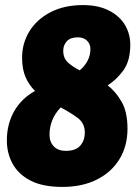

<svg xmlns="http://www.w3.org/2000/svg" viewBox="-20 -728 543 756"><path d="M226 8Q148 8 100 -17Q52 -42 29.5 -83.5Q7 -125 7 -175Q7 -239 35.5 -289.5Q64 -340 118 -370Q95 -392 81 -423.5Q67 -455 67 -501Q67 -558 96 -605Q125 -652 179 -680Q233 -708 307 -708Q366 -708 408 -687Q450 -666 471.5 -630.5Q493 -595 493 -552Q493 -488 465.5 -450.5Q438 -413 404 -392Q436 -367 459 -327Q482 -287 482 -221Q482 -153 450.5 -101.5Q419 -50 361.5 -21Q304 8 226 8ZM229 -528Q229 -499 247.5 -482Q266 -465 294 -451Q336 -487 336 -535Q336 -555 322.5 -568Q309 -581 287 -581Q257 -581 243 -565.5Q229 -550 229 -528ZM175 -197Q175 -169 192 -151.5Q209 -134 239 -134Q279 -134 296.5 -155Q314 -176 314 -206Q314 -243 285.5 -264Q257 -285 219 -305Q175 -259 175 -197Z"/></svg>

Font: Asap Semi Condensed Semi Condensed Black
Style: Italic
Weight: 900
Width: 4
Italic angle: -6°
Designer: Pablo Cosgaya
Foundry: Omnibus-Type
Version: Version 3.001; ttfautohint (v1.8.4.7-5d5b)